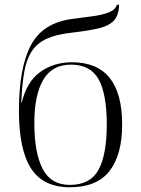

<svg xmlns="http://www.w3.org/2000/svg" viewBox="-20 -781 596 811"><path d="M275 10Q163 10 111.5 -69Q60 -148 60 -313Q60 -495 110.5 -590Q161 -685 285 -701Q327 -707 368 -712Q409 -717 438 -728Q467 -739 474 -761H483Q482 -716 460.5 -693.5Q439 -671 395.5 -661Q352 -651 283 -643Q218 -636 177.5 -617.5Q137 -599 114.5 -565Q92 -531 82.5 -477.5Q73 -424 70 -348H72Q93 -436 150 -477Q207 -518 284 -518Q496 -518 496 -255Q496 -127 442.5 -58.5Q389 10 275 10ZM275 0Q361 0 396 -63.5Q431 -127 431 -256Q431 -384 396.5 -446Q362 -508 280 -508Q200 -508 162.5 -443.5Q125 -379 125 -262Q125 -136 160 -68Q195 0 275 0Z"/></svg>

Font: Noto Serif Display Light
Style: Regular
Weight: 300
Designer: Monotype Design Team
Foundry: Monotype Imaging Inc.
Version: Version 2.009